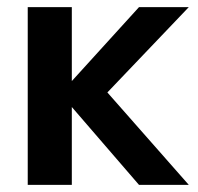

<svg xmlns="http://www.w3.org/2000/svg" viewBox="-20 -520 557 540"><path d="M182 0H58V-500H182V-292L371 -500H511L282 -260L511 0H371L182 -219Z"/></svg>

Font: Cabin
Style: Bold
Weight: 700
Designer: Pablo Impallari
Foundry: Pablo Impallari. http://www.impallari.com Igino Marini. http://www.ikern.com
Version: Version 3.001;hotconv 1.0.109;makeotfexe 2.5.65596